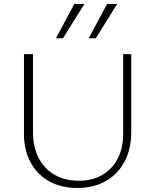

<svg xmlns="http://www.w3.org/2000/svg" viewBox="-20 -927 769 954"><path d="M364 7Q285 7 225 -26Q165 -59 132 -120Q99 -181 99 -262V-658H144V-270Q144 -197 171.5 -143Q199 -89 250.5 -59Q302 -29 371 -29Q439 -29 488.5 -58Q538 -87 565 -139Q592 -191 592 -261V-658H632V-269Q632 -186 598.5 -123.5Q565 -61 505 -27Q445 7 364 7ZM258 -737 349 -907H399L293 -737ZM421 -737 512 -907H562L456 -737Z"/></svg>

Font: Ysabeau SC ExtraLight
Style: Regular
Weight: 250
Designer: Christian Thalmann (Catharsis Fonts)
Version: Version 2.001;gftools[0.9.30]; featfreeze: smcp